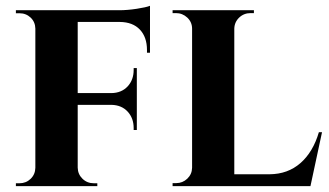

<svg xmlns="http://www.w3.org/2000/svg" viewBox="-20 -635 1123 655"><path d="M491.7 -615.2V-455.1H481.4V-464.4Q481.4 -508.3 457.3 -533.9Q433.1 -559.6 389.2 -560.1H245.1V-317.4H359.9Q394.5 -317.9 415.3 -340.1Q436 -362.3 436 -396.5V-402.8H446.8V-191.4H436V-198.2Q436 -231.9 415.5 -254.2Q395 -276.4 360.8 -277.3H245.1V-63Q245.6 -40.5 261.5 -25.1Q277.3 -9.8 300.3 -9.8H312V0H34.2V-9.8H46.4Q68.8 -9.8 84.5 -24.9Q100.1 -40 100.6 -62.5V-537.6Q100.1 -560.1 84.5 -575Q68.8 -589.8 46.4 -589.8H34.2V-600.1H387.2Q414.1 -600.1 446.3 -605Q478.5 -609.9 491.7 -615.2ZM1078.6 -184.1 1039.1 0H568.8V-10.3H581.1Q603 -10.3 618.9 -25.4Q634.8 -40.5 635.3 -62.5V-537.1Q635.3 -559.6 618.9 -575Q602.5 -590.3 580.1 -590.3H568.8V-600.1H846.2V-590.3H835Q812 -590.3 795.9 -575Q779.8 -559.6 779.3 -537.1V-40.5H899.9Q961.9 -41 1004.9 -78.6Q1047.9 -116.2 1067.9 -184.1Z"/></svg>

Font: Cinzel Bold
Style: Regular
Weight: 700
Designer: Natanael Gama
Version: Version 1.001;PS 001.001;hotconv 1.0.56;makeotf.lib2.0.21325